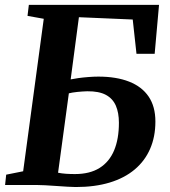

<svg xmlns="http://www.w3.org/2000/svg" viewBox="-20 -763 700 792"><path d="M292.5 8.5Q280 8.5 258.8 7.2Q237.5 6 213.2 4.2Q189 2.5 166.2 1.2Q143.5 0 128 0H1L5.5 -42.5L75.5 -56.5L160.5 -685.5L93.5 -697.5L99 -743H636L618 -541H543L527.5 -682.5L305.5 -692L271.5 -435.5Q283.5 -438 302.8 -440.8Q322 -443.5 344.2 -445.2Q366.5 -447 385.5 -447Q460 -447 512.8 -426.2Q565.5 -405.5 593.2 -364.5Q621 -323.5 621 -261.5Q621 -199 599.2 -149Q577.5 -99 535.5 -63.8Q493.5 -28.5 432.5 -10Q371.5 8.5 292.5 8.5ZM289 -45Q350.5 -45 390.8 -70.2Q431 -95.5 450.8 -142.8Q470.5 -190 470.5 -256.5Q470.5 -298 457.8 -327.2Q445 -356.5 416.5 -371.8Q388 -387 340 -386.5Q321.5 -386 299.2 -383.8Q277 -381.5 264 -378L219.5 -50.5Q234 -47.5 252 -46.2Q270 -45 289 -45Z"/></svg>

Font: Merriweather 36pt
Style: Bold Italic
Weight: 700
Italic angle: -7.8°
Version: Version 2.101